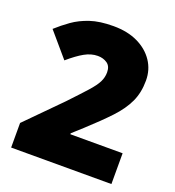

<svg xmlns="http://www.w3.org/2000/svg" viewBox="-132 -828 850 932"><g transform="rotate(20 293.0 -362.0)"><path d="M548 0H30V-127L204 -303Q258 -360 288.5 -394Q319 -428 331 -452Q343 -476 343 -502Q343 -534 322.5 -548Q302 -562 274 -562Q240 -562 206 -543Q172 -524 128 -486L22 -610Q54 -639 90.5 -665Q127 -691 176 -707.5Q225 -724 296 -724Q369 -724 422 -698.5Q475 -673 504.5 -629Q534 -585 534 -529Q534 -467 511.5 -418.5Q489 -370 443.5 -321.5Q398 -273 330 -211L278 -164V-159H548Z"/></g></svg>

Font: Noto Sans Syriac Eastern Black
Style: Regular
Weight: 900
Designer: Patrick Giasson and the Monotype Design Team
Foundry: Monotype Imaging Inc.
Version: Version 3.001; ttfautohint (v1.8.4.7-5d5b)